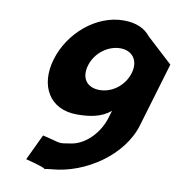

<svg xmlns="http://www.w3.org/2000/svg" viewBox="-92 -675 975 1035"><g transform="rotate(10 395.0 -157.5)"><path d="M113.6 238.1C200.7 259.8 218.9 269.7 221.3 273.3C224.9 271.8 235.3 269.5 261.9 267.3C440.6 252.9 634.6 124 685.8 -47.9L790.3 -398.9L649 -528.9C618.6 -567.9 570.2 -589.9 502.2 -589.9C352.2 -589.9 210.8 -467.9 166.2 -317.9C121.5 -167.9 190.5 -46.9 340.5 -46.9C410.5 -46.9 473.5 -56.9 524 -98.9L512.6 -60.9C485.5 30.1 413.4 100.2 338.7 112.4C258.9 125.5 292 121.5 181 96.3ZM354.2 -317.9C375.3 -388.9 443.2 -438.9 510.2 -438.9C576.2 -438.9 614.3 -388.9 593.2 -317.9C572.3 -247.9 507.4 -197.9 438.4 -197.9C366.4 -197.9 333.3 -247.9 354.2 -317.9ZM221.3 273.3C222.9 275.9 216.8 275.2 221.3 273.3Z"/></g></svg>

Font: Hussar
Style: BdOblThree
Weight: 700
Foundry: Cannot Into Space Fonts
Version: Version 2.00